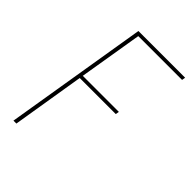

<svg xmlns="http://www.w3.org/2000/svg" viewBox="-215 -832 930 930"><g transform="rotate(45 250.0 -367.5)"><path d="M52 0 173 -735H493L490 -717H190L136 -391H383L380 -373H133L72 0Z"/></g></svg>

Font: Iosevka Curly Thin
Style: Italic
Weight: 100
Italic angle: -9°
Monospace: yes
Designer: Belleve Invis
Foundry: Belleve Invis
Version: Version 22.1.2; ttfautohint (v1.8.4)